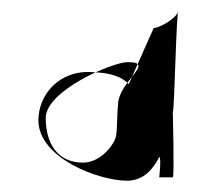

<svg xmlns="http://www.w3.org/2000/svg" viewBox="-20 -392 389 340"><path d="M48 -179C48 -112 155 -72 205 -72C235 -72 252 -94 262 -114C266 -114 262 -78 262 -78H286C289 -78 286 -194 286 -194C289 -194 292 -372 296 -372C292 -360 266 -344 252 -342L208 -243C196 -256 176 -263 147 -264C86 -270 48 -225 48 -179ZM61 -183C61 -232 180 -282 206 -282C258 -282 188 -248 189 -205C188 -205 187 -156 186 -155C186 -140 160 -104 127 -104C82 -104 61 -138 61 -183Z"/></svg>

Font: pokerface
Style: Regular
Weight: 400
Version: Version 1